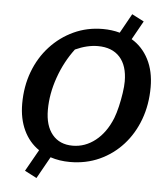

<svg xmlns="http://www.w3.org/2000/svg" viewBox="-58 -800 826 956"><g transform="rotate(5 355.5 -322.0)"><path d="M319 11Q266 11 221 -4L160 105L100 74L161 -34Q111 -68 84 -125.5Q57 -183 57 -258Q57 -344 84.5 -417.5Q112 -491 162.5 -546Q213 -601 280 -632Q347 -663 425 -663Q470 -663 510 -652L564 -749L624 -718L572 -625Q626 -593 656.5 -534Q687 -475 687 -395Q687 -307 659.5 -233Q632 -159 582.5 -104.5Q533 -50 466 -19.5Q399 11 319 11ZM325 -71Q387 -71 438.5 -111.5Q490 -152 520 -226Q530 -252 538 -286Q546 -320 551 -354Q556 -388 556 -412Q556 -491 517.5 -533.5Q479 -576 408 -576Q354 -576 295 -549Q245 -483 216 -400.5Q187 -318 187 -238Q187 -159 223.5 -115Q260 -71 325 -71Z"/></g></svg>

Font: Piazzolla SC SemiBold
Style: Italic
Weight: 600
Italic angle: -11.3°
Designer: Juan Pablo del Peral
Foundry: Huerta Tipografica
Version: Version 1.330